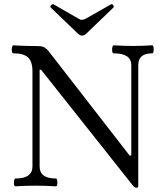

<svg xmlns="http://www.w3.org/2000/svg" viewBox="-20 -881 771 911"><path d="M628 10Q624 10 619 7Q614 4 611 0L175 -550H168V-91Q168 -63 187 -48.5Q206 -34 245 -34Q250 -34 251.5 -24.5Q253 -15 251.5 -6Q250 3 245 3Q197 0 149 0Q101 0 53 3Q48 3 46.5 -6Q45 -15 47 -24.5Q49 -34 53 -34Q94 -34 114 -48.5Q134 -63 134 -91V-542Q134 -589 113 -608.5Q92 -628 43 -628Q38 -628 36.5 -637.5Q35 -647 37 -656.5Q39 -666 43 -666Q61 -665 79 -664Q97 -663 115 -663Q141 -663 157 -662.5Q173 -662 181 -660Q189 -658 196 -652.5Q203 -647 210 -639L595 -143H603V-572Q603 -628 519 -628Q514 -628 512.5 -637.5Q511 -647 513 -656.5Q515 -666 519 -666Q566 -663 611 -663Q657 -663 702 -666Q707 -666 708.5 -656.5Q710 -647 708.5 -637.5Q707 -628 702 -628Q636 -628 636 -572V0Q636 10 628 10ZM369 -712Q359 -712 348 -723L221 -845Q216 -850 222.5 -856.5Q229 -863 235 -860L353 -792Q361 -787 369 -787Q378 -787 386 -792L506 -860Q512 -864 517 -856.5Q522 -849 518 -845L391 -723Q380 -712 369 -712Z"/></svg>

Font: Junicode VF
Style: Regular
Weight: 400
Designer: Peter S. Baker
Version: Version 2.213